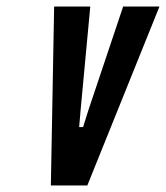

<svg xmlns="http://www.w3.org/2000/svg" viewBox="-20 -567 508 587"><path d="M135.5 0H247L467.5 -547H356.5L250.5 -231L234 -178.5H222L226.5 -231L256 -547H145.5Z"/></svg>

Font: League Gothic SemiExpanded Italic
Style: Regular
Weight: 400
Width: 6
Designer: The League of Moveable Type
Version: Version 1.600; ttfautohint (v1.8.3)